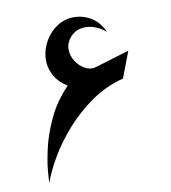

<svg xmlns="http://www.w3.org/2000/svg" viewBox="-71 -662 643 724"><g transform="rotate(-10 250.0 -300.0)"><path d="M60 0Q60 -10 63 -46.5Q66 -83 78 -134.5Q90 -186 117 -243Q144 -300 192 -350Q155 -373 140 -405.5Q125 -438 128.5 -471.5Q132 -505 150 -534.5Q168 -564 196.5 -582Q225 -600 259 -600Q296 -600 326.5 -580.5Q357 -561 373 -524Q351 -543 326 -550.5Q301 -558 280 -554Q255 -550 237 -529.5Q219 -509 219 -484Q219 -459 233 -437.5Q247 -416 268 -405Q289 -394 308 -400L440 -440L402 -340Q335 -323 278.5 -283.5Q222 -244 177.5 -193.5Q133 -143 103.5 -92Q74 -41 60 0Z"/></g></svg>

Font: Reem Kufi Ink
Style: Regular
Weight: 400
Designer: Khaled Hosny
Version: Version 1.7